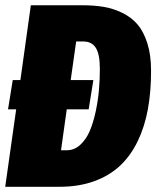

<svg xmlns="http://www.w3.org/2000/svg" viewBox="-22 -716 600 736"><path d="M293 -695.8Q337.9 -695.8 374.3 -689.9Q410.6 -684.1 445.8 -667.2Q481 -650.4 504.6 -623Q528.3 -595.7 542.7 -550.5Q557.1 -505.4 557.1 -444.8Q557.1 -364.3 544.9 -297.4Q532.7 -230.5 505.9 -174.8Q479 -119.1 438.2 -80.8Q397.5 -42.5 338.6 -21.2Q279.8 0 206.1 0H-2L40 -296.9H8.8L26.9 -409.2H56.2L96.2 -695.8ZM234.9 -140.1Q263.2 -140.1 285.9 -161.1Q308.6 -182.1 322.3 -214.4Q335.9 -246.6 345 -289.3Q354 -332 357.4 -372.1Q360.8 -412.1 360.8 -452.1Q360.8 -508.3 345.2 -532.7Q329.6 -557.1 296.9 -557.1H270L249 -409.2H335.9L317.9 -296.9H233.9L211.9 -140.1Z"/></svg>

Font: Fira Sans Compressed Heavy
Style: Italic
Weight: 900
Width: 3
Italic angle: -8°
Designer: Carrois Corporate & Edenspiekermann AG
Foundry: Carrois Corporate GbR & Edenspiekermann AG
Version: Version 4.203;PS 004.203;hotconv 1.0.88;makeotf.lib2.5.64775